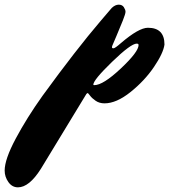

<svg xmlns="http://www.w3.org/2000/svg" viewBox="-202 -437 725 823"><path d="M-182 294Q-182 246 -134.5 157Q-87 68 -20 -26Q124 -224 230 -348L277 -403Q292 -417 307 -417Q322 -417 329 -406Q336 -395 336 -386.5Q336 -378 324.5 -349Q313 -320 297 -282.5Q281 -245 279.5 -241.5Q278 -238 278 -234Q278 -230 284.5 -230Q291 -230 316 -252Q393 -318 432 -318Q503 -318 503 -246Q498 -209 458 -150Q418 -91 357.5 -42.5Q297 6 246 6Q224 6 208 -5Q192 -16 184 -27Q176 -38 173.5 -38Q171 -38 167.5 -33Q164 -28 -27 287Q-77 366 -125 366Q-150 366 -166 343.5Q-182 321 -182 294ZM384 -250Q359 -250 278.5 -172Q198 -94 198 -74Q198 -72 202 -72Q240 -72 316 -143.5Q392 -215 392 -244Q392 -250 384 -250Z"/></svg>

Font: Mrs Sheppards
Style: Regular
Weight: 400
Version: Version 1.000